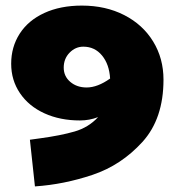

<svg xmlns="http://www.w3.org/2000/svg" viewBox="-20 -599 625 687"><path d="M565 -314Q565 -174 489.5 -91Q414 -8 311.5 26.5Q209 61 105 68L87 -99L123 -104Q197 -114 247 -128.5Q297 -143 331 -180Q300 -168 266 -168Q195 -168 139 -193.5Q83 -219 51.5 -265.5Q20 -312 20 -371Q20 -431 50.5 -478.5Q81 -526 138.5 -552.5Q196 -579 273 -579Q358 -579 424.5 -545Q491 -511 528 -450.5Q565 -390 565 -314ZM290 -286Q329 -286 374 -318Q371 -369 345 -400.5Q319 -432 278 -432Q250 -432 229 -410.5Q208 -389 208 -357Q208 -326 231.5 -306Q255 -286 290 -286Z"/></svg>

Font: Catamaran
Style: Regular
Weight: 900
Designer: Pria Ravichandran
Version: Version 1.001;PS 001.000;hotconv 1.0.70;makeotf.lib2.5.58329